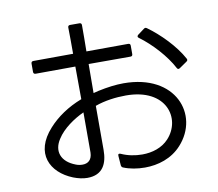

<svg xmlns="http://www.w3.org/2000/svg" viewBox="-88 -904 1175 1036"><g transform="rotate(-10 500.0 -385.5)"><path d="M119 -585C119 -577 124 -573 131 -573L349 -574C349 -515 350 -454 350 -395C274 -366 212 -323 167 -273C55 -150 113 -35 233 13C259 23 285 29 309 29C395 29 421 -31 421 -105C421 -175 421 -259 421 -346C473 -365 535 -373 590 -373C813 -373 860 -199 768 -100C732 -61 678 -44 623 -44C583 -44 543 -52 508 -68C499 -72 493 -69 494 -59L498 -6C499 0 502 5 508 7C542 21 583 28 625 28C697 28 773 5 826 -54C961 -202 876 -440 589 -440C547 -440 500 -434 449 -423C440 -421 431 -418 421 -416C421 -469 422 -523 422 -575H651C659 -575 663 -579 663 -587V-633C663 -641 659 -645 651 -645L422 -644C423 -696 423 -745 423 -788C423 -796 419 -800 411 -800H360C352 -800 348 -796 348 -788C349 -745 349 -696 349 -644L131 -643C124 -643 119 -639 119 -631ZM944 -496C950 -500 952 -505 948 -512C908 -586 832 -663 765 -711C759 -715 754 -715 748 -710L713 -684C706 -678 706 -672 713 -667C779 -619 850 -541 886 -472C890 -464 895 -463 902 -467ZM259 -53C182 -82 160 -143 201 -205C233 -256 295 -298 349 -323C349 -238 349 -161 349 -103C348 -62 325 -46 296 -46C284 -46 271 -48 259 -53Z"/></g></svg>

Font: LINE Seed JP_OTF Regular
Style: Regular
Weight: 400
Designer: LY Corporation & Fontrix & Fontworks
Version: Version 1.002